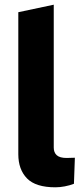

<svg xmlns="http://www.w3.org/2000/svg" viewBox="-20 -790 357 818"><path d="M216 8Q132 8 95 -30Q58 -68 58 -133V-738L209 -770V-161Q209 -140 222 -128.5Q235 -117 264 -117Q272 -117 280.5 -117.5Q289 -118 299 -118L295 -7Q277 0 256 4Q235 8 216 8Z"/></svg>

Font: REM SemiBold
Style: Regular
Weight: 600
Designer: Octavio Pardo
Foundry: Ashler Design
Version: Version 1.005;gftools[0.9.28]